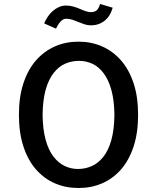

<svg xmlns="http://www.w3.org/2000/svg" viewBox="-20 -941 790 966"><path d="M674.8 -363.3Q674.8 -272.5 651.9 -203.1Q628.9 -133.8 588.4 -87.9Q547.9 -42 493.7 -18.6Q439.5 4.9 375 4.9Q310.5 4.9 256.3 -18.6Q202.1 -42 161.6 -87.9Q121.1 -133.8 98.1 -203.1Q75.2 -272.5 75.2 -363.3Q75.2 -454.1 98.1 -522.9Q121.1 -591.8 161.6 -637.7Q202.1 -683.6 256.3 -707.5Q310.5 -731.4 375 -731.4Q439.5 -731.4 493.7 -707.5Q547.9 -683.6 588.4 -637.7Q628.9 -591.8 651.9 -522.9Q674.8 -454.1 674.8 -363.3ZM372.1 -90.8Q408.2 -90.8 440.9 -105Q473.6 -119.1 499.5 -151.4Q525.4 -183.6 540 -235.8Q554.7 -288.1 555.7 -363.3Q554.7 -436.5 540.5 -487.8Q526.4 -539.1 501.5 -572.3Q476.6 -605.5 444.8 -620.1Q413.1 -634.8 377.9 -634.8Q341.8 -634.8 309.1 -621.1Q276.4 -607.4 250.5 -574.7Q224.6 -542 210 -490.2Q195.3 -438.5 194.3 -363.3Q195.3 -290 209.5 -238.3Q223.6 -186.5 248.5 -153.8Q273.4 -121.1 305.2 -106Q336.9 -90.8 372.1 -90.8ZM202.1 -823.2Q209 -839.8 219.7 -856Q230.5 -872.1 244.6 -884.8Q258.8 -897.5 275.9 -905.3Q293 -913.1 312.5 -913.1Q330.1 -913.1 348.1 -908.2Q366.2 -903.3 381.3 -896.5Q396.5 -889.6 411.1 -884.8Q425.8 -879.9 437.5 -879.9Q454.1 -879.9 464.8 -887.7Q475.6 -895.5 483.4 -920.9L546.9 -902.3Q535.2 -859.4 505.9 -836.4Q476.6 -813.5 437.5 -813.5Q420.9 -813.5 404.8 -818.8Q388.7 -824.2 373.5 -830.6Q358.4 -836.9 343.8 -841.8Q329.1 -846.7 312.5 -846.7Q296.9 -846.7 283.7 -831.5Q270.5 -816.4 261.7 -796.9Z"/></svg>

Font: Allerta
Style: Medium
Weight: 500
Designer: Matt McInerney
Foundry: Matt McInerney
Version: Version 1.0